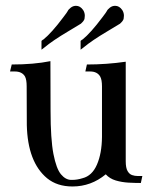

<svg xmlns="http://www.w3.org/2000/svg" viewBox="-20 -639 541 671"><path d="M233.4 12.7Q179.7 12.7 144.5 -16.1Q76.7 -72.3 73.7 -202.1Q73.2 -207 73.2 -337.4Q73.2 -360.4 67.4 -371.6Q57.1 -389.2 31.7 -389.2H15.1L21 -413.6Q98.1 -413.6 156.2 -425.3L156.7 -252Q156.7 -152.8 166.7 -101.1Q176.8 -49.3 193.1 -29.8Q209.5 -10.3 229 -10.3H231.9Q250 -10.3 268.1 -16.1Q301.8 -24.4 318.8 -63.7Q335.9 -103 336.4 -160.6V-337.4Q336.4 -360.4 330.1 -371.6Q319.8 -389.2 294.9 -389.2H278.3L283.7 -413.6Q352.1 -413.6 419.4 -423.3V-75.7Q419.4 -52.2 425.8 -41.3Q432.1 -30.3 441.7 -27.1Q451.2 -23.9 460.9 -23.9H477.5L472.2 0.5Q453.1 0.5 429.4 -0.7Q405.8 -2 384.5 -8.3Q363.3 -14.6 349.6 -29.8Q298.3 12.7 233.4 12.7ZM125 -465.3V-496.1Q126.5 -497.1 128.2 -498.8Q129.9 -500.5 131.8 -501Q160.2 -523.9 201.2 -578.6Q215.8 -597.7 216.8 -600.6Q218.8 -605.5 227.1 -612.1Q235.4 -618.7 245.6 -618.7Q260.3 -618.7 270.5 -604Q276.4 -594.7 276.4 -584Q276.4 -580.6 275.4 -573.7Q274.4 -566.9 262.7 -556.2Q260.7 -554.7 217.3 -528.8Q164.6 -497.6 135.3 -473.1ZM261.7 -465.3V-496.1Q263.2 -497.1 264.9 -498.8Q266.6 -500.5 268.6 -501Q296.9 -523.9 337.9 -578.6Q352.5 -597.7 353.5 -600.6Q355.5 -605.5 363.8 -612.1Q372.1 -618.7 382.3 -618.7Q397 -618.7 407.2 -604Q413.1 -594.7 413.1 -584Q413.1 -580.6 412.1 -573.7Q411.1 -566.9 399.4 -556.2Q397.5 -554.7 354 -528.8Q301.3 -497.6 272 -473.1Z"/></svg>

Font: Quaaykop
Style: Regular
Weight: 400
Designer: Tup Wanders
Foundry: Free font, DO NOT SELL
Version: Version 1.00;July 31, 2023;FontCreator 11.5.0.2430 64-bit